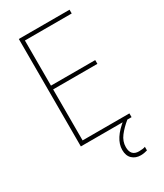

<svg xmlns="http://www.w3.org/2000/svg" viewBox="-227 -894 943 1105"><g transform="rotate(-30 244.0 -341.5)"><path d="M431 -93H94V-807H431V-782H120V-482H414V-457H120V-118H431ZM316 40Q316 99 370 99Q382 99 394 97.5Q406 96 412 93V117Q405 119 393.5 121.5Q382 124 368 124Q334 124 312 103.5Q290 83 290 44Q290 -30 384 -103L403 -93Q366 -63 341 -30.5Q316 2 316 40Z"/></g></svg>

Font: Noto Sans Kannada UI SemiCondensed Thin
Style: Regular
Weight: 100
Width: 4
Designer: Jelle Bosma - Monotype Design Team
Foundry: Monotype Imaging Inc.
Version: Version 2.005; ttfautohint (v1.8.4.7-5d5b)